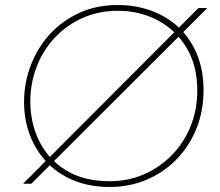

<svg xmlns="http://www.w3.org/2000/svg" viewBox="-20 -733 878 766"><path d="M190 -85 174 -102 680 -609 697 -591ZM72 0 165 -93 181 -76 105 0ZM706 -600 690 -619 772 -701H807ZM419 13Q338 13 274.5 -13Q211 -39 167 -85.5Q123 -132 99.5 -193.5Q76 -255 76 -326Q76 -401 102 -470.5Q128 -540 177 -594.5Q226 -649 295 -681Q364 -713 450 -713Q522 -713 584.5 -690Q647 -667 693.5 -623Q740 -579 766 -516Q792 -453 792 -374Q792 -288 762.5 -217Q733 -146 681.5 -94.5Q630 -43 562.5 -15Q495 13 419 13ZM418 -10Q490 -10 553 -37Q616 -64 664 -112.5Q712 -161 739.5 -227Q767 -293 767 -372Q767 -471 724.5 -542Q682 -613 610 -651.5Q538 -690 450 -690Q374 -690 310 -661.5Q246 -633 199 -583Q152 -533 126.5 -467.5Q101 -402 101 -328Q101 -241 137 -169Q173 -97 243.5 -53.5Q314 -10 418 -10Z"/></svg>

Font: MuseoModerno Thin
Style: Italic
Weight: 100
Italic angle: -9°
Designer: Pablo Cosgaya, Héctor Gatti, Marcela Romero, and the Authors of The MuseoModerno Project.
Foundry: Omnibus-Type Team
Version: Version 1.003